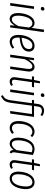

<svg xmlns="http://www.w3.org/2000/svg" viewBox="1588 -2380 994 4211"><g transform="rotate(90 2085.5 -274.0)"><path d="M168.9 -670.9Q151.9 -670.9 141.8 -680.4Q131.8 -689.9 131.8 -706.1Q131.8 -725.6 144.5 -738.3Q157.2 -751 175.8 -751Q192.4 -751 202.1 -741.2Q211.9 -731.4 211.9 -715.8Q211.9 -695.8 199.5 -683.3Q187 -670.9 168.9 -670.9ZM175.8 -522.9 102.1 0H45.9L120.1 -522.9Z M629.9 -743.2 684.6 -735.8 580.6 0H532.7L541.5 -101.1Q477.5 11.2 393.6 11.2Q333 11.2 299.3 -37.4Q265.6 -85.9 265.6 -170.9Q265.6 -218.8 273.7 -268.1Q281.7 -317.4 299.6 -365.5Q317.4 -413.6 342.3 -450.9Q367.2 -488.3 404.3 -511.2Q441.4 -534.2 484.9 -534.2Q558.1 -534.2 591.8 -466.8ZM488.8 -486.8Q448.2 -486.8 415.3 -456.3Q382.3 -425.8 362.8 -377.9Q343.3 -330.1 333 -276.4Q322.8 -222.7 322.8 -170.9Q322.8 -105.5 344 -70.8Q365.2 -36.1 403.8 -36.1Q445.8 -36.1 480.5 -73.2Q515.1 -110.4 551.8 -181.2L582.5 -410.2Q568.4 -446.8 546.4 -466.8Q524.4 -486.8 488.8 -486.8Z M1111.3 -413.1Q1111.3 -373 1096.2 -340.6Q1081.1 -308.1 1054.4 -285.6Q1027.8 -263.2 988.5 -246.8Q949.2 -230.5 904.3 -220.9Q859.4 -211.4 804.2 -206.1Q803.2 -197.3 803.2 -179.2Q803.2 -38.1 899.4 -38.1Q931.6 -38.1 960.2 -50.3Q988.8 -62.5 1021 -87.9L1046.4 -50.8Q970.2 11.2 894 11.2Q823.2 11.2 784.2 -38.6Q745.1 -88.4 745.1 -178.2Q745.1 -228.5 753.9 -278.1Q762.7 -327.6 781.7 -374.3Q800.8 -420.9 828.1 -456.3Q855.5 -491.7 895.5 -512.9Q935.5 -534.2 983.4 -534.2Q1044.4 -534.2 1077.9 -500.5Q1111.3 -466.8 1111.3 -413.1ZM979 -486.8Q941.4 -486.8 910.6 -466.8Q879.9 -446.8 859.6 -412.4Q839.4 -377.9 826.4 -337.2Q813.5 -296.4 808.1 -250Q933.6 -262.2 994.4 -300.5Q1055.2 -338.9 1055.2 -412.1Q1055.2 -486.8 979 -486.8Z M1446.8 -534.2Q1502 -534.2 1529.3 -491.9Q1556.6 -449.7 1545.9 -377.9L1492.7 0H1437L1489.7 -376Q1503.4 -485.8 1436 -485.8Q1361.8 -485.8 1278.8 -321.8L1233.9 0H1177.7L1252 -522.9H1299.8L1286.6 -402.8Q1322.8 -465.8 1361.1 -500Q1399.4 -534.2 1446.8 -534.2Z M1781.2 -477.1 1729.5 -111.8Q1719.2 -37.1 1776.4 -37.1Q1806.6 -37.1 1844.2 -59.1L1863.3 -21Q1815.4 11.2 1767.6 11.2Q1718.3 11.2 1692.1 -22.5Q1666 -56.2 1674.3 -113.8L1725.6 -477.1H1653.3L1660.2 -522.9H1733.4L1760.3 -649.9L1806.6 -654.8L1787.6 -522.9H1896.5L1882.3 -477.1Z M2064 -670.9Q2046.9 -670.9 2036.9 -680.4Q2026.9 -689.9 2026.9 -706.1Q2026.9 -725.6 2039.6 -738.3Q2052.2 -751 2070.8 -751Q2087.4 -751 2097.2 -741.2Q2106.9 -731.4 2106.9 -715.8Q2106.9 -695.8 2094.5 -683.3Q2082 -670.9 2064 -670.9ZM2070.8 -522.9 1997.1 0H1940.9L2015.1 -522.9Z M2543.5 -522.9 2469.7 0H2413.6L2480.5 -477.1H2297.9L2233.9 -7.8Q2228 31.7 2218.8 61.5Q2209.5 91.3 2198 111.6Q2186.5 131.8 2167.7 148.9Q2148.9 166 2130.6 177.2Q2112.3 188.5 2083.5 203.1L2068.8 161.1Q2103.5 143.1 2122.3 126.5Q2141.1 109.9 2156 75.9Q2170.9 42 2178.7 -13.2L2242.7 -477.1H2169.4L2176.8 -522.9H2248.5L2260.7 -610.8Q2270 -673.3 2308.6 -708.3Q2347.2 -743.2 2409.7 -743.2Q2470.2 -743.2 2526.9 -701.2L2501.5 -664.1Q2456.5 -695.8 2411.6 -695.8Q2368.7 -695.8 2345.5 -674.1Q2322.3 -652.3 2315.9 -606L2304.7 -522.9Z M2869.1 -534.2Q2938 -534.2 2986.3 -480L2954.1 -445.8Q2933.6 -466.3 2914.3 -476.1Q2895 -485.8 2868.2 -485.8Q2831.1 -485.8 2800.5 -465.8Q2770 -445.8 2750.5 -414.1Q2731 -382.3 2717.3 -340.8Q2703.6 -299.3 2698 -258.3Q2692.4 -217.3 2692.4 -176.8Q2692.4 -106.9 2717 -73Q2741.7 -39.1 2787.1 -39.1Q2815.4 -39.1 2839.1 -49.3Q2862.8 -59.6 2891.1 -80.1L2915.5 -43Q2852.1 11.2 2783.2 11.2Q2713.9 11.2 2674.1 -38.8Q2634.3 -88.9 2634.3 -179.2Q2634.3 -227.1 2642.3 -275.1Q2650.4 -323.2 2668.9 -370.4Q2687.5 -417.5 2714.1 -453.6Q2740.7 -489.7 2780.8 -512Q2820.8 -534.2 2869.1 -534.2Z M3246.1 -534.2Q3312.5 -534.2 3378.9 -496.1L3324.2 -113.8Q3317.4 -78.6 3320.6 -59.3Q3323.7 -40 3343.3 -28.8L3325.2 11.2Q3296.4 2.4 3282 -18.1Q3267.6 -38.6 3269 -77.1Q3208 11.2 3131.8 11.2Q3069.8 11.2 3034.4 -37.1Q2999 -85.4 2999 -169.9Q2999 -219.7 3007.3 -269Q3015.6 -318.4 3034.9 -366.7Q3054.2 -415 3082 -451.9Q3109.9 -488.8 3152.3 -511.5Q3194.8 -534.2 3246.1 -534.2ZM3244.1 -487.8Q3211.9 -487.8 3183.8 -474.1Q3155.8 -460.4 3135.7 -436.5Q3115.7 -412.6 3100.1 -381.8Q3084.5 -351.1 3075 -314.9Q3065.4 -278.8 3060.8 -242.4Q3056.2 -206.1 3056.2 -169.9Q3056.2 -104 3077.9 -70.1Q3099.6 -36.1 3141.1 -36.1Q3208.5 -36.1 3272 -140.1L3318.8 -471.2Q3281.2 -487.8 3244.1 -487.8Z M3600.6 -477.1 3548.8 -111.8Q3538.6 -37.1 3595.7 -37.1Q3626 -37.1 3663.6 -59.1L3682.6 -21Q3634.8 11.2 3586.9 11.2Q3537.6 11.2 3511.5 -22.5Q3485.4 -56.2 3493.7 -113.8L3544.9 -477.1H3472.7L3479.5 -522.9H3552.7L3579.6 -649.9L3626 -654.8L3606.9 -522.9H3715.8L3701.7 -477.1Z M3893.1 11.2Q3820.8 11.2 3782 -39.6Q3743.2 -90.3 3743.2 -180.2Q3743.2 -217.8 3748.8 -256.8Q3754.4 -295.9 3765.9 -336.2Q3777.3 -376.5 3796.6 -411.6Q3815.9 -446.8 3840.8 -474.4Q3865.7 -502 3900.9 -518.1Q3936 -534.2 3977.1 -534.2Q4049.3 -534.2 4088.4 -483.6Q4127.4 -433.1 4127.4 -344.2Q4127.4 -298.8 4119.6 -251.7Q4111.8 -204.6 4093.8 -157Q4075.7 -109.4 4049.6 -72.3Q4023.4 -35.2 3982.9 -12Q3942.4 11.2 3893.1 11.2ZM3895 -37.1Q3926.8 -37.1 3953.9 -52Q3981 -66.9 3999.5 -92.3Q4018.1 -117.7 4032 -148.9Q4045.9 -180.2 4053.7 -216.1Q4061.5 -252 4065.4 -284.7Q4069.3 -317.4 4069.3 -348.1Q4069.3 -416.5 4045.2 -451.7Q4021 -486.8 3975.1 -486.8Q3937 -486.8 3906.2 -465.3Q3875.5 -443.8 3856.4 -410.6Q3837.4 -377.4 3824.5 -334.7Q3811.5 -292 3806.4 -252.2Q3801.3 -212.4 3801.3 -174.8Q3801.3 -37.1 3895 -37.1Z"/></g></svg>

Font: Fira Sans Compressed Light
Style: Italic
Weight: 300
Width: 3
Italic angle: -8°
Designer: Carrois Corporate & Edenspiekermann AG
Foundry: Carrois Corporate GbR & Edenspiekermann AG
Version: Version 4.203;PS 004.203;hotconv 1.0.88;makeotf.lib2.5.64775